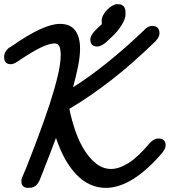

<svg xmlns="http://www.w3.org/2000/svg" viewBox="-45 -868 825 933"><path d="M463 -657Q443 -642 427 -642Q394 -642 394 -677Q394 -686 399.5 -696Q405 -706 413.5 -715.5Q422 -725 431 -733.5Q440 -742 447 -748Q449 -750 449 -750Q449 -750 450 -751Q449 -756 449 -766Q449 -781 457 -795.5Q465 -810 477 -822Q489 -834 502 -841Q515 -848 525 -848Q540 -848 548 -843.5Q556 -839 560 -831.5Q564 -824 564.5 -815Q565 -806 565 -798Q565 -785 559 -771Q553 -757 544.5 -743.5Q536 -730 527 -719Q518 -708 512 -702Q492 -682 465 -658ZM40 -569Q22 -556 7 -556Q-25 -556 -25 -591Q-25 -620 5 -640V-639Q91 -699 149 -725.5Q207 -752 246 -752Q296 -752 320 -720.5Q344 -689 344 -632Q344 -594 334.5 -546.5Q325 -499 310 -444Q391 -495 478.5 -565.5Q566 -636 657 -723H656Q675 -742 694 -742Q730 -742 730 -706Q730 -687 709 -666Q653 -612 601 -566Q549 -520 498 -480.5Q447 -441 396.5 -406Q346 -371 292 -339Q304 -280 323 -227Q342 -174 368 -134Q394 -94 425.5 -70.5Q457 -47 495 -47Q533 -47 579 -75.5Q625 -104 681 -171Q703 -195 724 -195Q760 -195 760 -161Q760 -148 744 -126Q597 45 469 45Q390 45 328 -18Q266 -81 227 -198Q213 -160 198 -121Q183 -82 169 -47Q167 -42 164.5 -35Q162 -28 160 -23V-24Q154 -7 148.5 5.5Q143 18 136 27Q129 36 118.5 40.5Q108 45 92 45Q59 45 59 13Q59 7 59.5 3.5Q60 0 62 -4L83 -54Q113 -130 142.5 -209Q172 -288 196 -361Q220 -434 235 -496.5Q250 -559 250 -602Q250 -628 243.5 -642.5Q237 -657 220 -657Q194 -657 151 -636Q108 -615 39 -568Z"/></svg>

Font: Discipuli Britannica Bold
Style: Regular
Weight: 700
Designer: Peter Wiegel
Foundry: Peter Wiegel
Version: Version 0.001 2009